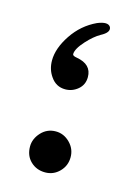

<svg xmlns="http://www.w3.org/2000/svg" viewBox="-80 -563 390 553"><g transform="rotate(15 115.0 -287.0)"><path d="M181.2 -509.8Q188 -495.1 161.1 -481Q142.1 -470.2 122.1 -448.2Q99.1 -422.9 99.1 -407.2Q99.1 -401.9 111.8 -399.9Q157.2 -392.1 157.2 -354Q157.2 -331.1 140.6 -317.1Q124 -303.2 103 -303.2Q75.2 -303.2 59.1 -327.1Q44.9 -347.2 44.9 -374Q44.9 -410.2 72 -450.7Q99.1 -491.2 142.1 -511.2Q172.9 -523.9 181.2 -509.8ZM168.9 -118.2Q168.9 -92.8 151.4 -75Q133.8 -57.1 108.9 -57.1Q83 -57.1 65.4 -74Q47.9 -90.8 47.9 -118.2Q47.9 -141.1 65.4 -160.2Q83 -179.2 108.9 -179.2Q132.8 -179.2 150.9 -161.1Q168.9 -143.1 168.9 -118.2Z"/></g></svg>

Font: Jameel Khushkhat-L
Style: Regular
Weight: 400
Version: Version 3.5